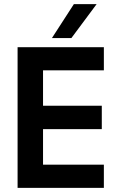

<svg xmlns="http://www.w3.org/2000/svg" viewBox="-20 -908 581 928"><path d="M65 0V-680H482V-568H188V-397H472V-284H188V-112H482V0ZM231 -724 337 -888H447L325 -724Z"/></svg>

Font: Teachers SemiBold
Style: Regular
Weight: 600
Version: Version 1.001